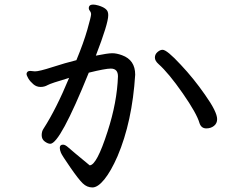

<svg xmlns="http://www.w3.org/2000/svg" viewBox="-20 -780 1040 848"><path d="M891.1 -212.9Q869.1 -212.9 861.3 -235.8Q849.1 -278.8 787.1 -367.9Q725.1 -457 680.2 -497.1Q664.1 -511.2 664.1 -525.9Q664.1 -540 675.5 -550Q687 -560.1 698.2 -560.1Q717.3 -560.1 778.3 -494.1Q835 -434.1 885.3 -361.8Q939 -286.1 939 -253.9Q939 -234.9 925 -223.9Q911.1 -212.9 891.1 -212.9ZM244.1 -127Q244.1 -141.1 258.3 -141.1Q268.1 -141.1 281.7 -128.7Q295.4 -116.2 376 -49.8Q407.2 -49.8 455.1 -199.2Q497.1 -328.1 501 -442.9Q501 -477.1 469.2 -477.1Q445.3 -477.1 372.1 -459Q245.1 -145 202.1 -145Q191.4 -145 177.7 -155Q164.1 -165 164.1 -183.1Q164.1 -200.2 172.4 -211.9Q228 -297.9 285.2 -436Q204.1 -412.1 190.2 -404.1Q176.3 -396 159.2 -396Q141.1 -396 127.2 -408Q113.3 -419.9 105.2 -433.3Q97.2 -446.8 97.2 -454.1Q99.1 -466.8 113.3 -466.8L134.3 -464.8Q153.3 -464.8 210.7 -483.4Q268.1 -502 317.4 -514.2Q349.1 -590.8 365.7 -648.9Q382.3 -707 382.3 -716.8Q382.3 -725.1 377.2 -731.4Q372.1 -737.8 372.1 -743.2Q372.1 -759.8 391.1 -759.8Q400.4 -759.8 414.1 -755.9Q454.1 -744.1 457 -723.1Q458 -720.2 458 -711.9Q458 -675.8 403.3 -534.2Q456.1 -544.9 476.1 -544.9Q495.1 -544.9 519 -536.1Q577.1 -515.1 577.1 -450.2Q564 -242.2 499 -89.8Q470.2 -23.9 441.2 12Q412.1 47.9 388.2 47.9Q364.3 47.9 345.7 30Q327.1 12.2 290.8 -40.3Q254.4 -92.8 249.3 -105Q244.1 -117.2 244.1 -127Z"/></svg>

Font: LXGW WenKai GB Screen
Style: Regular
Weight: 400
Designer: LXGW / Fontworks Inc.
Foundry: LXGW / Fontworks Inc.
Version: Version 1.321;February 19, 2024;FontCreator 14.0.0.2901 64-b